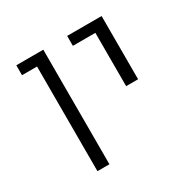

<svg xmlns="http://www.w3.org/2000/svg" viewBox="-133 -698 822 827"><g transform="rotate(-30 278.5 -285.0)"><path d="M48.8 0ZM413.6 -520.5H301.8V-569.8H473.1V-255.4H413.6ZM123.5 -520.5H48.8V-569.8H183.1V0H123.5Z"/></g></svg>

Font: Heebo Light
Style: Regular
Weight: 300
Designer: Oded Ezer
Foundry: Meir Sadan
Version: Version 2.001; ttfautohint (v1.5.14-ce02) -l 8 -r 50 -G 200 